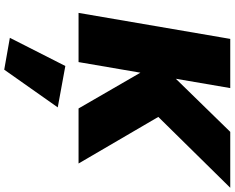

<svg xmlns="http://www.w3.org/2000/svg" viewBox="-118 -622 1083 886"><g transform="rotate(90 423.0 -178.5)"><path d="M159 -700 39 0H266L386 -700ZM588 -700 266 -370 480 0H734L519 -368L846 -700ZM284 61 154 317 301 343 475 96Z"/></g></svg>

Font: Jost Black
Style: Italic
Weight: 900
Italic angle: -5°
Version: Version 3.710